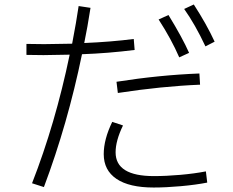

<svg xmlns="http://www.w3.org/2000/svg" viewBox="-20 -823 1040 857"><path d="M897 -616Q851 -714 802 -783L845 -803Q902 -715 938 -637ZM581 -600Q461 -585 346 -581Q282 -270 176 12L123 -5Q227 -271 291 -579Q211 -577 174 -577L98 -578V-627L177 -626Q216 -626 302 -628Q321 -727 331 -796L384 -788Q370 -698 356 -631Q475 -636 577 -649ZM780 -567Q745 -648 688 -736L732 -756Q795 -653 824 -587ZM500 -458Q691 -488 870 -495L873 -445Q702 -438 506 -408ZM899 -58 905 -8Q854 2 787.5 8Q721 14 666 14Q557 14 500 -24.5Q443 -63 443 -135Q443 -201 481 -279L529 -263Q496 -195 496 -143Q496 -37 667 -37Q722 -37 784.5 -42.5Q847 -48 899 -58Z"/></svg>

Font: IBM Plex Sans JP Light
Style: Regular
Weight: 300
Designer: Mike Abbink; Paul van der Laan; Pieter van Rosmalen; Wujin Sim; Yejin Wi; Jinhee Kim; Boomi Park; Yona Kim; Kichan Ma
Foundry: Sandoll Inc.
Version: Version 1.002